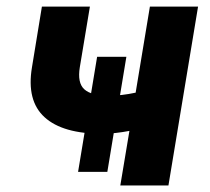

<svg xmlns="http://www.w3.org/2000/svg" viewBox="-20 -566 642 586"><path d="M292.5 -157.7Q171.4 -157.7 116 -208.3Q60.5 -258.8 77.6 -360.8L107.9 -545.9H254.4L223.6 -360.8Q215.8 -313 237.3 -293.5Q258.8 -273.9 312 -273.9Q351.1 -273.9 394 -283.2L437.5 -545.9H584.5L494.1 0H347.2L375 -166.5Q354.5 -162.6 333.3 -160.2Q312 -157.7 292.5 -157.7ZM218.3 -41.5 276.4 -392.6H365.7L307.6 -41.5Z"/></svg>

Font: Inter
Style: Bold Italic
Weight: 700
Italic angle: -9.39999°
Designer: Rasmus Andersson
Foundry: rsms
Version: Version 4.001;git-9221beed3